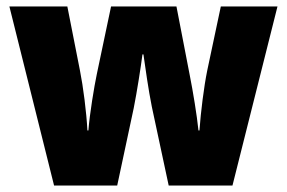

<svg xmlns="http://www.w3.org/2000/svg" viewBox="-20 -573 886 593"><path d="M449 -243 501 0H698L837 -553H662L620 -355C610 -306 600 -227 596 -170H593C588 -218 576 -291 566 -341L525 -553H323L279 -344C271 -306 257 -222 253 -170H250C247 -227 237 -305 227 -355L188 -553H9L147 0H342L393 -239C403 -289 415 -366 420 -405H423C428 -369 439 -292 449 -243Z"/></svg>

Font: Noto Sans Khmer SemiCondensed Black
Style: Regular
Weight: 900
Width: 4
Designer: Danh Hong and the Monotype Design Team
Foundry: Monotype Imaging Inc.
Version: Version 2.004